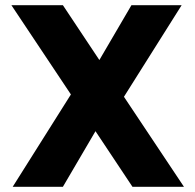

<svg xmlns="http://www.w3.org/2000/svg" viewBox="-20 -722 755 742"><path d="M492 0 349 -215 223 0H29L254 -357L24 -702H223L364 -490L488 -702H682L459 -348L691 0Z"/></svg>

Font: MSTAGE
Style: Bold
Weight: 700
Designer: Ninad Kale (Devanagari), Jonny Pinhorn (Latin)
Foundry: Indian Type Foundry
Version: 4.004